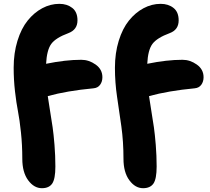

<svg xmlns="http://www.w3.org/2000/svg" viewBox="-20 -780 1104 1009"><path d="M200.2 209Q158.7 209 127.9 167.2Q97.2 125.5 97.2 54.2Q97.2 -17.6 90.1 -84.5Q83 -151.4 74.5 -194.8Q65.9 -238.3 58.8 -299.8Q51.8 -361.3 51.8 -423.8Q51.8 -501 71.8 -565.7Q91.8 -630.4 125.5 -672.1Q159.2 -713.9 202.1 -736.8Q245.1 -759.8 292 -759.8Q332.5 -759.8 359.9 -738.3Q387.2 -716.8 387.2 -672.9Q387.2 -624 339.8 -606Q272.5 -581.1 249.3 -549.1Q226.1 -517.1 222.2 -444.8Q324.2 -465.8 407.2 -465.8Q447.3 -465.8 482.7 -440.7Q518.1 -415.5 518.1 -374Q518.1 -351.1 506.1 -334.5Q494.1 -317.9 471.2 -315.9Q331.1 -302.7 231 -274.9Q233.9 -253.4 242.7 -199.7Q251.5 -146 256.6 -110.8Q261.7 -75.7 266.4 -18.3Q271 39.1 271 95.2Q271 160.2 254.4 184.6Q237.8 209 200.2 209ZM731.9 209Q690.4 209 659.7 167.2Q628.9 125.5 628.9 54.2Q628.9 -36.1 617.7 -116.2Q606.4 -196.3 595.2 -271.2Q584 -346.2 584 -423.8Q584 -501 604 -565.7Q624 -630.4 657.7 -672.1Q691.4 -713.9 734.4 -736.8Q777.3 -759.8 824.2 -759.8Q864.7 -759.8 891.8 -738.3Q918.9 -716.8 918.9 -672.9Q918.9 -623.5 872.1 -606Q804.7 -581.1 781 -549.1Q757.3 -517.1 753.9 -444.8Q856 -465.8 939 -465.8Q979 -465.8 1014.4 -440.7Q1049.8 -415.5 1049.8 -374Q1049.8 -351.1 1037.8 -334.5Q1025.9 -317.9 1002.9 -315.9Q863.8 -302.7 763.2 -274.9Q766.1 -253.4 774.9 -199.7Q783.7 -146 788.8 -110.8Q793.9 -75.7 798.6 -18.3Q803.2 39.1 803.2 95.2Q803.2 160.2 786.4 184.6Q769.5 209 731.9 209Z"/></svg>

Font: Shantell Sans Irregular
Style: Regular
Weight: 800
Designer: Stephen Nixon, Anya Danilova, Shantell Martin
Foundry: Arrow Type
Version: Version 1.006;[9816181b4]